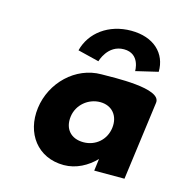

<svg xmlns="http://www.w3.org/2000/svg" viewBox="-77 -523 566 601"><g transform="rotate(15 206.0 -222.5)"><path d="M163 -144C168 -184 203 -212 241 -212C279 -212 303 -184 298 -144C293 -104 261 -77 222 -77C181 -77 158 -104 163 -144ZM410 -255C417 -304 261 -297 222 -297C138 -297 68 -228 57 -144C46 -60 96 8 181 8C221 8 257 -12 283 -39L278 0H376ZM202 -334C202 -334 217 -391 270 -391C323 -391 321 -334 321 -334L393 -351C394 -411 350 -453 277 -453C204 -453 148 -411 133 -351Z"/></g></svg>

Font: Hussar Tani
Style: Kurs
Weight: 700
Foundry: Cannot Into Space Fonts
Version: Version 0.92